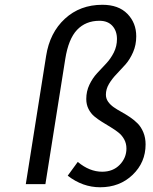

<svg xmlns="http://www.w3.org/2000/svg" viewBox="-20 -770 640 803"><path d="M398.9 13.2Q325.7 13.2 263.2 -35.2L305.2 -92.8Q354.5 -51.8 407.2 -51.8Q452.6 -51.8 480.7 -80.8Q508.8 -109.9 508.8 -148.9Q508.8 -169.9 499.5 -187Q490.2 -204.1 475.3 -215.8Q460.4 -227.5 442.6 -238.3Q424.8 -249 407 -260Q389.2 -271 374.3 -283.4Q359.4 -295.9 350.1 -314.5Q340.8 -333 340.8 -356Q340.8 -388.2 354 -415.8Q367.2 -443.4 386.2 -463.9Q405.3 -484.4 424.1 -504.4Q442.9 -524.4 456.1 -550.5Q469.2 -576.7 469.2 -606.9Q469.2 -640.6 450 -661.9Q430.7 -683.1 396 -683.1Q338.4 -683.1 302.2 -645Q266.1 -606.9 252.9 -522.9L169.9 0H87.9L172.9 -536.1Q188 -633.3 251.5 -691.7Q314.9 -750 408.2 -750Q475.6 -750 512.7 -712.2Q549.8 -674.3 549.8 -618.2Q549.8 -582 536.6 -551.8Q523.4 -521.5 504.9 -500.5Q486.3 -479.5 467.8 -460.4Q449.2 -441.4 436 -419.4Q422.9 -397.5 422.9 -374Q422.9 -357.9 432.1 -344.7Q441.4 -331.5 455.8 -321.5Q470.2 -311.5 488 -301.8Q505.9 -292 523.7 -280Q541.5 -268.1 555.9 -253.4Q570.3 -238.8 579.6 -216.3Q588.9 -193.8 588.9 -166Q588.9 -90.8 534.7 -38.8Q480.5 13.2 398.9 13.2Z"/></svg>

Font: Office Code Pro D Italic
Style: Regular
Weight: 400
Italic angle: -9°
Designer: Nathan Rutzky & Paul D. Hunt
Foundry: Adobe Systems Incorporated
Version: Version 1.004;PS 001.004;hotconv 1.0.70;makeotf.lib2.5.58329